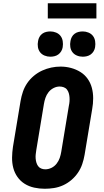

<svg xmlns="http://www.w3.org/2000/svg" viewBox="-20 -1157 640 1185"><path d="M256 8Q223 8 191 1Q159 -6 132.5 -22.5Q106 -39 88 -64.5Q70 -90 62 -120.5Q54 -151 54.5 -184.5Q55 -218 60 -251L107 -534Q112 -563 121.5 -591Q131 -619 148 -644Q165 -669 189 -689Q213 -709 240.5 -721.5Q268 -734 296.5 -740Q325 -746 354 -746Q387 -746 418.5 -737.5Q450 -729 476.5 -712.5Q503 -696 521 -670.5Q539 -645 547 -614.5Q555 -584 555 -550.5Q555 -517 549 -484L502 -201Q497 -172 487.5 -144Q478 -116 461 -91Q444 -66 420.5 -46Q397 -26 369.5 -13.5Q342 -1 313 3.5Q284 8 256 8ZM259 -112Q279 -112 297.5 -121Q316 -130 329 -146.5Q342 -163 348.5 -182Q355 -201 358 -220L405 -504Q408 -517 409 -530.5Q410 -544 409 -557Q408 -570 404.5 -582Q401 -594 393.5 -604Q386 -614 373.5 -618.5Q361 -623 348 -623Q329 -623 310.5 -613.5Q292 -604 279.5 -588Q267 -572 260.5 -553Q254 -534 251 -515L204 -231Q202 -218 200.5 -205Q199 -192 200 -179Q201 -166 204.5 -154Q208 -142 215 -132Q222 -122 234 -117Q246 -112 259 -112ZM491 -807Q472 -807 455 -814Q438 -821 427.5 -834.5Q417 -848 414 -866.5Q411 -885 415 -904Q417 -917 423.5 -929Q430 -941 441 -949Q452 -957 465 -960Q478 -963 491 -963Q509 -963 526 -956Q543 -949 553.5 -935.5Q564 -922 567 -903.5Q570 -885 567 -866Q565 -853 558 -841Q551 -829 540 -821Q529 -813 516 -810Q503 -807 491 -807ZM291 -807Q272 -807 255 -814Q238 -821 227.5 -834.5Q217 -848 214 -866.5Q211 -885 215 -904Q217 -917 223.5 -929Q230 -941 241 -949Q252 -957 265 -960Q278 -963 291 -963Q309 -963 326 -956Q343 -949 353.5 -935.5Q364 -922 367 -903.5Q370 -885 367 -866Q365 -853 358 -841Q351 -829 340 -821Q329 -813 316 -810Q303 -807 291 -807ZM575 -1043H275V-1137H575Z"/></svg>

Font: Iosevka Etoile Heavy Oblique
Style: Regular
Weight: 900
Italic angle: -9°
Designer: Belleve Invis
Foundry: Belleve Invis
Version: Version 15.5.2; ttfautohint (v1.8.4)